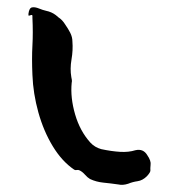

<svg xmlns="http://www.w3.org/2000/svg" viewBox="-20 -521 498 533"><path d="M398 -63Q397 -53 397.5 -48Q398 -43 388 -32Q376 -20 362 -18Q348 -16 336 -11Q321 -6 308 -9Q287 -12 267 -14Q247 -16 230 -24Q223 -28 216 -36Q209 -44 201 -48Q197 -50 193 -49Q189 -48 186 -50Q152 -73 126.5 -115Q101 -157 86.5 -209Q72 -261 70 -313Q68 -359 70 -394.5Q72 -430 70 -472V-477Q70 -481 64 -478.5Q58 -476 59 -480V-483Q61 -499 69 -500.5Q77 -502 88 -497.5Q99 -493 108 -491Q123 -488 135 -479Q137 -477 142 -473Q153 -466 161 -453Q165 -447 168.5 -441.5Q172 -436 175 -430Q181 -418 181 -406Q183 -382 178.5 -356Q174 -330 178 -307Q179 -303 179.5 -299Q180 -295 179 -291Q175 -250 188.5 -203.5Q202 -157 231 -125Q243 -112 261 -107Q289 -101 313 -99.5Q337 -98 356 -104Q378 -109 389 -90Q400 -74 398 -63Z"/></svg>

Font: Slackside One
Style: Regular
Weight: 400
Version: Version 1.000